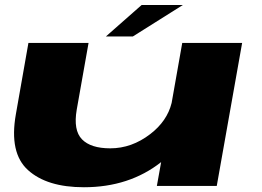

<svg xmlns="http://www.w3.org/2000/svg" viewBox="-20 -762 1072 787"><path d="M623 0 640.5 -97.5Q509.5 5.5 324 5.5Q172.5 5.5 94.8 -64.8Q17 -135 45 -293.5L96.5 -586H343L294.5 -312.5Q280 -228 316 -191Q352 -154 432 -154Q520 -154 596 -212.5Q665 -265.5 683.5 -340L727 -586H972.5L868.5 0ZM414 -612.5 560.5 -741.5H729.5L524.5 -612.5Z"/></svg>

Font: Anybody UltraExpanded ExtraBold
Style: Italic
Weight: 800
Width: 9
Italic angle: -10°
Designer: Tyler Finck
Foundry: Etcetera Type Company
Version: Version 1.010; ttfautohint (v1.8.3) -l 8 -r 50 -G 200 -x 14 